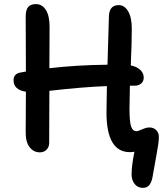

<svg xmlns="http://www.w3.org/2000/svg" viewBox="-20 -703 810 934"><path d="M173.8 38.1Q143.1 38.1 123.3 12Q103.5 -14.2 105 -66.9Q106 -127.9 106 -256.8Q45.9 -266.1 45.9 -313Q45.9 -343.8 79.1 -350.1Q83.5 -351.1 92.5 -352.5Q101.6 -354 106 -355Q106 -396.5 105.5 -486.1Q105 -575.7 105 -623Q105 -654.3 116.9 -668.7Q128.9 -683.1 154.8 -683.1Q184.6 -683.1 202.9 -655Q221.2 -627 221.2 -571.8Q221.2 -537.6 220.7 -470.5Q220.2 -403.3 220.2 -371.1Q352.1 -386.7 502.9 -388.2Q509.8 -604.5 509.8 -620.1Q509.8 -678.2 558.1 -678.2Q585.4 -678.2 603.3 -648.2Q621.1 -618.2 621.1 -564Q621.1 -496.1 616.2 -384.8Q647 -378.4 663.1 -362.3Q679.2 -346.2 679.2 -326.2Q679.2 -308.1 667.2 -297.1Q655.3 -286.1 634.8 -286.1H611.8Q609.9 -208 609.9 -173.8Q609.9 -111.3 617.7 -88.1Q625.5 -64.9 643.1 -64.9Q651.4 -64.9 671.9 -74Q692.4 -83 706.1 -83Q727.1 -83 740 -70.1Q752.9 -57.1 752.9 -35.2Q752.9 -10.7 740 57.4Q727.1 125.5 724.1 146Q719.7 178.7 708.3 194.8Q696.8 210.9 675.8 210.9Q649.4 210.9 634.8 191.7Q620.1 172.4 620.1 146Q620.1 103.5 633.8 35.2Q622.1 37.1 611.8 37.1Q498 37.1 498 -155.8Q498 -200.2 500 -284.2Q381.8 -279.8 220.2 -261.2Q220.2 -210.4 219.7 -125.2Q219.2 -40 219.2 -7.8Q219.2 12.2 206.5 25.1Q193.8 38.1 173.8 38.1Z"/></svg>

Font: Shantell Sans Bouncy
Style: Regular
Weight: 500
Designer: Stephen Nixon, Anya Danilova, Shantell Martin
Foundry: Arrow Type
Version: Version 1.006;[9816181b4]